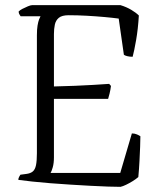

<svg xmlns="http://www.w3.org/2000/svg" viewBox="-20 -724 617 744"><path d="M447 0Q429 0 398.5 -1Q368 -2 331 -4Q294 -6 254 -8.5Q214 -11 175.5 -14Q137 -17 105 -20.5Q73 -24 51 -27Q51 -33 54 -38.5Q57 -44 59 -47L82 -50Q98 -52 107 -59.5Q116 -67 119.5 -84Q123 -101 123 -130V-587Q123 -610 125.5 -625Q128 -640 131.5 -649Q135 -658 137 -661H60Q59 -663 56 -667Q53 -671 52 -679Q56 -684 66.5 -689.5Q77 -695 88 -699.5Q99 -704 104 -704H447Q470 -697 488.5 -686Q507 -675 518 -664Q515 -612 507.5 -569Q500 -526 494 -504Q482 -504 472.5 -506.5Q463 -509 460 -512L440 -652Q418 -655 385 -658Q352 -661 316 -663Q280 -665 246 -665Q220 -665 208 -655Q196 -645 192.5 -628.5Q189 -612 189 -592V-389Q233 -390 270.5 -391.5Q308 -393 341 -395Q374 -397 403 -399L410 -391Q408 -375 404.5 -361Q401 -347 399 -341H189V-114Q189 -92 184.5 -76Q180 -60 176 -54H446L491 -207Q502 -207 511 -203Q520 -199 524 -196Q524 -180 523 -155Q522 -130 520.5 -100Q519 -70 516 -38Q507 -30 494 -22Q481 -14 468.5 -8Q456 -2 447 0Z"/></svg>

Font: Texturina Medium 12pt Thin
Style: Regular
Weight: 250
Version: Version 1.002